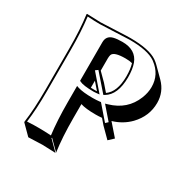

<svg xmlns="http://www.w3.org/2000/svg" viewBox="-161 -795 977 997"><g transform="rotate(30 327.0 -296.5)"><path d="M92.8 -444.8Q92.8 -559.6 81.1 -645L83 -647.9Q84.5 -647.9 165 -645Q180.7 -645 258.8 -648.9Q329.1 -652.3 341.8 -651.9Q454.1 -651.4 502.9 -618.2Q516.1 -608.9 526.4 -598.6L583 -542Q629.4 -494.6 629.4 -429.2Q629.4 -349.6 571.3 -289.1Q530.3 -247.1 470.7 -229.5L531.7 -159.7L502.4 -132.3L445.8 -189L419.9 -219.2Q400.4 -217.3 381.3 -217.3Q322.8 -217.3 291.5 -227.5V-143.6Q291.5 -28.8 303.7 56.6L247.1 0L245.1 2.9L301.8 59.6Q300.3 59.6 221.7 56.6L138.7 59.6L82 2.9L81.1 0Q92.8 -81.5 92.8 -200.2ZM412.6 -543Q395.5 -547.4 371.6 -547.4Q303.2 -547.4 294.4 -523.4Q292 -515.6 291.5 -503.4V-428.2L337.4 -382.3L373 -341.3Q421.4 -375.5 421.9 -467.8Q421.9 -513.7 412.6 -543ZM291.5 -325.7Q303.7 -325.2 314 -325.2Q322.3 -325.2 328.1 -325.7L291.5 -367.7ZM103 -444.8V-200.2Q103 -87.4 92.3 -7.8Q136.7 -10.3 165 -9.8Q193.8 -9.8 235.8 -7.3Q225.1 -91.8 225.1 -200.2V-297.9L237.8 -293.5Q268.6 -284.2 325.2 -284.2Q348.1 -284.2 369.1 -286.6L374 -287.6L446.8 -203.6L460.9 -216.8L396.5 -291L411.6 -295.4Q512.2 -324.7 548.8 -416.5Q563 -451.7 563 -485.8Q563 -561 501 -606.9Q498.5 -608.9 497.1 -609.9Q449.7 -642.1 341.8 -642.1Q329.6 -642.1 260.7 -638.7Q181.2 -634.8 165 -634.8Q136.7 -634.8 92.3 -637.7Q103 -552.7 103 -444.8ZM225.1 -560.1Q225.1 -598.6 261.7 -608.4Q282.2 -613.8 314.9 -613.8Q396.5 -613.8 420.4 -549.8Q432.1 -517.1 432.1 -467.8Q431.2 -363.8 373.5 -329.6L366.2 -325.7L279.3 -425.3L264.6 -414.6L348.1 -317.9L329.1 -315.9Q321.8 -315.4 314 -314.9Q251.5 -315.4 230.5 -326.2L225.1 -329.1Z"/></g></svg>

Font: Linux Biolinum Shadow O
Style: Bold
Weight: 700
Designer: Philipp H. Poll
Foundry: Philipp H. Poll
Version: Version 0.9.2